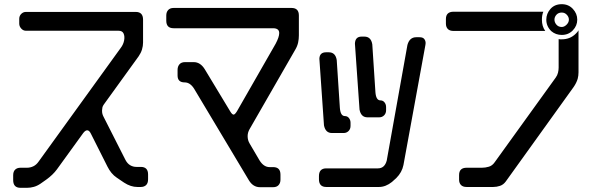

<svg xmlns="http://www.w3.org/2000/svg" viewBox="-20 -790 2833 918"><path d="M78 108H109Q125 108 141.5 103.5Q158 99 174 88L201 69Q233 46 252 20L378 -154Q388 -167 397 -167Q407 -167 415 -150L494 7Q502 23 513 36.5Q524 50 539 60L573 83Q605 104 637 104H653Q669 104 678.5 95Q688 86 688 67V44Q688 8 653 8H632Q616 8 602.5 0Q589 -8 580 -25L475 -232Q468 -245 468 -259Q468 -260 468 -263Q468 -266 469 -271Q469 -281 479 -294L643 -521Q654 -537 659 -553.5Q664 -570 664 -587V-696Q664 -733 629 -733H104Q91 -733 81.5 -723.5Q72 -714 72 -700V-677Q72 -664 81.5 -653.5Q91 -643 104 -643H547Q565 -643 571 -629.5Q577 -616 573.5 -597Q570 -578 558 -562L165 -18Q154 -2 139.5 5Q125 12 109 12H78Q62 12 52.5 21Q43 30 43 48V71Q43 108 78 108Z M1170 72Q1190 105 1223 105H1286Q1303 105 1312 95Q1321 85 1321 69V45Q1321 9 1286 9H1269Q1241 9 1221 -23L1174 -103Q1164 -119 1164 -139Q1164 -156 1173 -172L1392 -553Q1402 -570 1405.5 -587Q1409 -604 1409 -621V-716Q1409 -752 1374 -752H810Q793 -752 784 -742Q775 -732 775 -716V-691Q775 -655 810 -655H1285Q1315 -655 1315 -632Q1315 -613 1298 -581L1113 -258Q1103 -242 1097 -242Q1090 -242 1081 -257L959 -459Q938 -493 906 -493H865Q847 -493 838 -482.5Q829 -472 829 -456V-429Q829 -396 863 -396Q889 -396 908 -366Z M1699 -266Q1706 -229 1737 -229H1793Q1807 -229 1816.5 -238.5Q1826 -248 1826 -263V-278Q1826 -291 1818.5 -300.5Q1811 -310 1799 -310Q1778 -310 1775 -349L1760 -578Q1754 -615 1722 -615H1709Q1678 -615 1677 -581ZM1928 -575 1829 -22Q1819 15 1787 15H1540Q1505 15 1505 52V67Q1505 104 1540 104H1792Q1824 104 1854 80L1875 61Q1902 34 1909 -1L2014 -575L2015 -584Q2015 -595 2008.5 -603.5Q2002 -612 1986 -612H1970Q1938 -612 1928 -575ZM1529 -191Q1536 -154 1567 -154H1623Q1637 -154 1646.5 -163.5Q1656 -173 1656 -188V-203Q1656 -216 1648.5 -225.5Q1641 -235 1629 -235Q1608 -235 1605 -274L1590 -503Q1584 -540 1552 -540H1539Q1508 -540 1507 -509Z M2578 -734H2149Q2112 -734 2112 -699V-677Q2112 -661 2121 -651.5Q2130 -642 2149 -642H2587Q2571 -664 2571 -696Q2571 -719 2578 -734ZM2651 -603V-467Q2651 -455 2648 -442.5Q2645 -430 2637 -419L2345 -14Q2334 2 2317.5 7Q2301 12 2284 12H2211Q2175 12 2175 47V69Q2175 85 2184 94.5Q2193 104 2211 104H2338Q2355 104 2371 98.5Q2387 93 2398 78L2722 -373Q2736 -393 2742 -413Q2746 -428 2746 -444V-645Q2744 -641 2740.5 -637Q2737 -633 2733 -629Q2706 -602 2666 -602Q2662 -602 2658.5 -602Q2655 -602 2651 -603ZM2616 -641Q2637 -623 2666 -623Q2698 -623 2719 -645Q2740 -667 2740 -696Q2740 -725 2719 -747.5Q2698 -770 2666 -770Q2632 -770 2612 -747.5Q2592 -725 2592 -696Q2592 -664 2616 -641ZM2666 -661Q2650 -661 2640.5 -672Q2631 -683 2631 -696Q2631 -709 2640.5 -719.5Q2650 -730 2666 -730Q2680 -730 2690 -719.5Q2700 -709 2700 -696Q2700 -683 2689 -672Q2678 -661 2666 -661Z"/></svg>

Font: WDXL Lubrifont SC
Style: Regular
Weight: 400
Designer: [WDXL Lubrifont] Copyright 2020-2022 (c) NightFurySL2001, Skr-ZERO; [ZCOOL QingKe HuangYou] Copyright 2018-2022 (c) The 
Version: Version 2.001;hotconv 1.1.1;makeotfexe 2.6.0